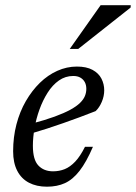

<svg xmlns="http://www.w3.org/2000/svg" viewBox="-20 -694 513 724"><path d="M256 -407.5Q226.5 -407.5 202.2 -390.5Q178 -373.5 159.8 -344.8Q141.5 -316 129 -281.5Q116.5 -247 110.2 -211.2Q104 -175.5 104 -144.5Q104 -91.5 124.8 -69.8Q145.5 -48 180 -48Q203.5 -48 224 -56.2Q244.5 -64.5 263.5 -84.5Q282.5 -104.5 300.5 -140.5H330.5Q305.5 -82.5 280 -49.8Q254.5 -17 225 -3.5Q195.5 10 157 10Q118 10 89.2 -5Q60.5 -20 45 -50Q29.5 -80 29.5 -123.5Q29.5 -177 42 -225Q54.5 -273 77.5 -312.8Q100.5 -352.5 130.5 -381.8Q160.5 -411 196.2 -427Q232 -443 270 -443Q306 -443 329 -430.5Q352 -418 362.5 -397.5Q373 -377 373 -353.5Q373 -331.5 363.8 -309.8Q354.5 -288 340.5 -275Q310 -263 279.8 -251.8Q249.5 -240.5 218.8 -229.8Q188 -219 157.8 -209.2Q127.5 -199.5 97 -190.5L98.5 -227.5Q149.5 -241 185.8 -254.2Q222 -267.5 245.2 -280.2Q268.5 -293 281.8 -306Q295 -319 300.2 -332Q305.5 -345 305.5 -359Q305.5 -373.5 299.8 -384.2Q294 -395 283.2 -401.2Q272.5 -407.5 256 -407.5ZM243 -509.5 359.5 -674.5H473L472.5 -665.5L275 -509.5Z"/></svg>

Font: Newsreader 17pt
Style: Italic
Weight: 400
Italic angle: -17°
Version: Version 1.003